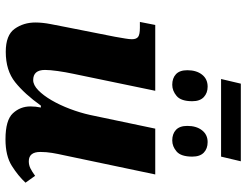

<svg xmlns="http://www.w3.org/2000/svg" viewBox="-119 -769 898 700"><g transform="rotate(90 330.0 -419.0)"><path d="M268 -776 285 -848H568L551 -776ZM289 -598Q265 -598 250.5 -611.5Q236 -625 236 -653Q236 -686 252 -706.5Q268 -727 296 -727Q319 -727 334 -713Q349 -699 349 -671Q349 -630 330 -614Q311 -598 289 -598ZM492 -598Q468 -598 453.5 -611.5Q439 -625 439 -653Q439 -686 455 -706.5Q471 -727 498 -727Q522 -727 536.5 -713Q551 -699 551 -671Q551 -630 532.5 -614Q514 -598 492 -598ZM488 10Q418 10 393 -17Q368 -44 368 -81Q368 -100 372 -119H365Q323 -60 280 -25.5Q237 9 169 9Q108 9 85 -23.5Q62 -56 62 -99Q62 -125 68 -155.5Q74 -186 79 -212L114 -389Q118 -412 120.5 -427Q123 -442 123 -451Q123 -467 114.5 -473.5Q106 -480 81 -480H60L71 -536H311L249 -237Q243 -209 239 -180.5Q235 -152 235 -134Q235 -91 272 -91Q290 -91 309 -109.5Q328 -128 345.5 -158Q363 -188 377 -225Q391 -262 399 -298L449 -536H616L546 -203Q541 -181 537.5 -160Q534 -139 534 -117Q534 -75 568 -75Q582 -75 594 -81Q606 -87 621 -98L646 -63Q621 -36 584.5 -13Q548 10 488 10Z"/></g></svg>

Font: Noto Serif SemiCondensed ExtraBold
Style: Italic
Weight: 800
Width: 4
Italic angle: -12°
Designer: Monotype Design Team
Foundry: Monotype Imaging Inc.
Version: Version 2.014; ttfautohint (v1.8.4.7-5d5b)